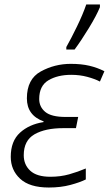

<svg xmlns="http://www.w3.org/2000/svg" viewBox="-20 -827 486 857"><path d="M198 10Q251 10 294 -1.5Q337 -13 363 -26V-75Q328 -60 289 -49Q250 -38 205 -38Q144 -38 115 -65Q86 -92 86 -134Q86 -200 134 -227.5Q182 -255 262 -255H319L329 -305H273Q209 -305 182 -327.5Q155 -350 155 -385Q155 -444 196 -468.5Q237 -493 298 -493Q336 -493 369.5 -484Q403 -475 426 -463L446 -509Q415 -525 379 -533.5Q343 -542 296 -542Q224 -542 162 -508Q100 -474 100 -388Q100 -312 175 -285L174 -282Q110 -272 69 -234.5Q28 -197 28 -127Q28 -68 70 -29Q112 10 198 10ZM276 -606H313Q342 -645 376.5 -701.5Q411 -758 426 -795V-807H365Q350 -763 323.5 -708.5Q297 -654 276 -617Z"/></svg>

Font: Noto Sans UI Light
Style: Italic
Weight: 300
Italic angle: -12°
Designer: Monotype Design Team
Foundry: Monotype Imaging Inc.
Version: Version 1.901